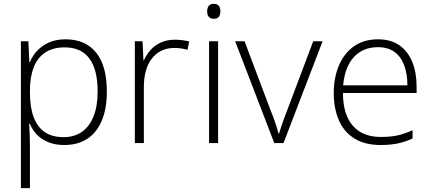

<svg xmlns="http://www.w3.org/2000/svg" viewBox="-20 -746 2250 1001"><path d="M322 -541Q425 -541 481 -472Q537 -403 537 -269Q537 -179 510.5 -116.5Q484 -54 434.5 -22Q385 10 315 10Q267 10 231 -5Q195 -20 171.5 -45Q148 -70 136 -100H132Q134 -72 135 -41.5Q136 -11 136 17V235H89V-531H128L133 -422H136Q148 -453 172.5 -480Q197 -507 234 -524Q271 -541 322 -541ZM317 -499Q256 -499 216 -472.5Q176 -446 156 -395.5Q136 -345 136 -272V-264Q136 -186 156 -134Q176 -82 214.5 -56.5Q253 -31 311 -31Q368 -31 407.5 -59Q447 -87 468 -140Q489 -193 489 -269Q489 -383 446 -441Q403 -499 317 -499Z M891 -539Q912 -539 931 -536.5Q950 -534 966 -530L958 -487Q941 -491 925 -493.5Q909 -496 889 -496Q851 -496 821.5 -481.5Q792 -467 771.5 -440.5Q751 -414 740.5 -377Q730 -340 730 -293V0H683V-531H723L728 -431H730Q743 -461 765 -485.5Q787 -510 819 -524.5Q851 -539 891 -539Z M1117 -531V0H1070V-531ZM1094 -726Q1113 -726 1121 -715.5Q1129 -705 1129 -687Q1129 -669 1121 -658.5Q1113 -648 1094 -648Q1077 -648 1068.5 -658.5Q1060 -669 1060 -687Q1060 -705 1068.5 -715.5Q1077 -726 1094 -726Z M1410 0 1206 -531H1255L1393 -165Q1402 -144 1409 -123.5Q1416 -103 1422 -85Q1428 -67 1432 -50H1435Q1440 -67 1446 -85.5Q1452 -104 1459.5 -124Q1467 -144 1475 -165L1613 -531H1662L1458 0Z M1951 -541Q2019 -541 2063.5 -509Q2108 -477 2130 -421.5Q2152 -366 2152 -295V-261H1768Q1768 -150 1819 -91Q1870 -32 1965 -32Q2014 -32 2050 -39.5Q2086 -47 2131 -67V-24Q2092 -6 2053 2Q2014 10 1964 10Q1883 10 1828.5 -23.5Q1774 -57 1747 -118.5Q1720 -180 1720 -261Q1720 -340 1746.5 -403.5Q1773 -467 1824.5 -504Q1876 -541 1951 -541ZM1950 -500Q1873 -500 1825.5 -449Q1778 -398 1769 -301H2104Q2104 -360 2087.5 -405Q2071 -450 2037 -475Q2003 -500 1950 -500Z"/></svg>

Font: Noto Sans Oriya ExtraLight
Style: Regular
Weight: 250
Version: Version 2.003